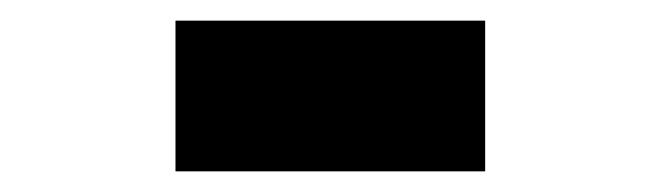

<svg xmlns="http://www.w3.org/2000/svg" viewBox="-20 -363 640 186"><path d="M450 -197V-343H150V-197Z"/></svg>

Font: Noto Sans Mono UI ExtraBold
Style: Regular
Weight: 800
Designer: Monotype Design team
Foundry: Monotype Imaging Inc.
Version: 1.000